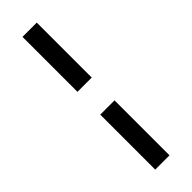

<svg xmlns="http://www.w3.org/2000/svg" viewBox="-305 -780 941 941"><g transform="rotate(-45 165.5 -309.0)"><path d="M116 -769H215V-388H116ZM116 -230H215V151H116Z"/></g></svg>

Font: Roboto Serif 20pt SemiBold
Style: Italic
Weight: 600
Italic angle: -10°
Version: Version 1.007